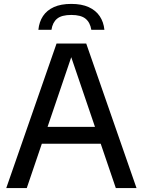

<svg xmlns="http://www.w3.org/2000/svg" viewBox="-20 -963 731 983"><path d="M12 0 269.5 -740H421.5L679 0H573L337.5 -691.5H352L117 0ZM159.5 -227 183.5 -313.5H507L531 -227ZM176.5 -810.5Q180.5 -851 200.2 -880.8Q220 -910.5 256 -926.8Q292 -943 345 -943Q398 -943 434.2 -926.5Q470.5 -910 490.5 -880.2Q510.5 -850.5 514.5 -810.5H447.5Q441.5 -848 418 -867.2Q394.5 -886.5 345 -886.5Q295.5 -886.5 272.2 -867.2Q249 -848 243.5 -810.5Z"/></svg>

Font: Encode Sans Condensed Thin Medium
Style: Regular
Weight: 500
Version: Version 3.002